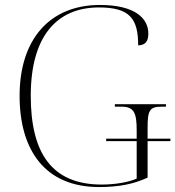

<svg xmlns="http://www.w3.org/2000/svg" viewBox="-20 -744 707 774"><path d="M379 10C460 10 519 -2 575 -28V-175H667V-185H575V-229C575 -300 583 -314 633 -314H649V-324H443V-314H470C521 -314 531 -288 531 -218V-185H408V-175H531V-24C498 -9 442 0 390 0C188 0 104 -128 104 -358C104 -594 206 -714 379 -714C504 -714 537 -668 537 -561C566 -562 578 -577 578 -609C578 -670 524 -724 383 -724C180 -724 59 -585 59 -358C59 -137 163 10 379 10Z"/></svg>

Font: Noto Serif Display ExtraLight
Style: Regular
Weight: 200
Designer: Monotype Design Team
Foundry: Monotype Imaging Inc.
Version: Version 2.009